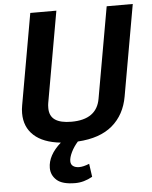

<svg xmlns="http://www.w3.org/2000/svg" viewBox="-61 -750 818 1034"><g transform="rotate(-5 348.0 -233.0)"><path d="M696 -700 609 -208Q592 -110 524.5 -52.5Q457 5 337 12Q314 38 300.5 66Q287 94 287 114Q287 132 299.5 141Q312 150 332 150Q355 150 387 137L397 208Q351 234 304 234Q234 234 204 207Q174 180 174 141Q174 73 245 10Q150 0 100.5 -45.5Q51 -91 51 -165Q51 -188 55 -208L142 -700H283L196 -208Q194 -198 194 -181Q194 -138 223.5 -117.5Q253 -97 312 -97Q449 -97 468 -208L555 -700Z"/></g></svg>

Font: KoHo
Style: Bold Italic
Weight: 700
Italic angle: -10°
Version: Version 1.000; ttfautohint (v1.6)